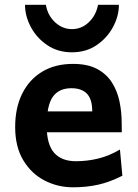

<svg xmlns="http://www.w3.org/2000/svg" viewBox="-20 -777 582 809"><path d="M493.2 -219.7H118.2V-307.6H368.7Q368.7 -358.9 346.4 -382.1Q324.2 -405.3 280.8 -405.3Q228 -405.3 202.4 -368.9Q176.8 -332.5 176.8 -246.6Q176.8 -168.9 208 -133.3Q239.3 -97.7 299.8 -97.7Q347.7 -97.7 393.8 -108.9Q439.9 -120.1 485.4 -147L495.6 -36.6Q442.9 -9.8 393.8 1.2Q344.7 12.2 287.6 12.2Q223.1 12.2 167.5 -16.6Q111.8 -45.4 77.9 -102.1Q43.9 -158.7 43.9 -241.7Q43.9 -322.8 73.5 -382.3Q103 -441.9 157.7 -474.9Q212.4 -507.8 287.6 -507.8Q349.1 -507.8 388.9 -486.6Q428.7 -465.3 451.4 -429.7Q474.1 -394 483.4 -349.9Q492.7 -305.7 492.7 -259.8Q492.7 -252.9 492.9 -239.7Q493.2 -226.6 493.2 -219.7ZM393.1 -756.8H481Q481 -709.5 456.3 -663.3Q431.6 -617.2 387.2 -586.9Q342.8 -556.6 283.2 -556.6Q223.6 -556.6 179 -586.9Q134.3 -617.2 109.9 -663.3Q85.4 -709.5 85.4 -756.8H173.3Q180.7 -712.4 211.9 -683.3Q243.2 -654.3 283.2 -654.3Q323.7 -654.3 354.2 -683.3Q384.8 -712.4 393.1 -756.8Z"/></svg>

Font: Andika
Style: Bold
Weight: 700
Designer: Victor Gaultney, Annie Olsen, Julie Remington, Don Collingsworth, Eric Hays, Becca Hirsbrunner
Foundry: SIL International
Version: Version 6.101